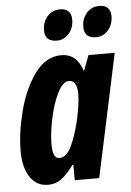

<svg xmlns="http://www.w3.org/2000/svg" viewBox="-54 -802 580 852"><g transform="rotate(-5 235.5 -375.5)"><path d="M17 -150Q17 -230 41.5 -326Q66 -422 115 -490Q164 -558 233 -558Q302 -558 327 -481H329L354 -548H471L354 0H245V-69H241Q213 -30 186.5 -10Q160 10 126 10Q75 10 46 -33Q17 -76 17 -150ZM276 -257Q294 -335 294 -380Q294 -410 284.5 -425.5Q275 -441 258 -441Q230 -441 206.5 -393.5Q183 -346 169.5 -280.5Q156 -215 156 -169Q156 -104 185 -104Q217 -104 238.5 -148Q260 -192 276 -257ZM167 -674Q167 -710 188.5 -735.5Q210 -761 247 -761Q270 -761 283 -748.5Q296 -736 296 -713Q296 -674 274 -649Q252 -624 221 -624Q167 -624 167 -674ZM342 -674Q342 -710 363.5 -735.5Q385 -761 422 -761Q445 -761 458 -748.5Q471 -736 471 -713Q471 -674 449 -649Q427 -624 395 -624Q369 -624 355.5 -636.5Q342 -649 342 -674Z"/></g></svg>

Font: Noto Sans Display Ex Bold Cond
Style: Italic
Weight: 800
Width: 3
Italic angle: -12°
Designer: Monotype Design team
Foundry: Monotype Imaging Inc.
Version: Version 1.000